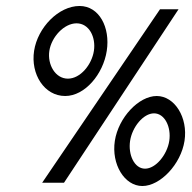

<svg xmlns="http://www.w3.org/2000/svg" viewBox="-20 -611 642 642"><path d="M94 -441C82 -363 128 -290 198 -290C264 -290 325 -363 337 -441C349 -519 312 -591 246 -591C176 -591 106 -519 94 -441ZM145 -441C152 -487 194 -533 236 -533C278 -533 301 -487 294 -441C287 -395 249 -348 207 -348C165 -348 138 -395 145 -441ZM121 0H194L577 -580H515ZM364 -140C352 -62 396 11 456 11C516 11 585 -62 597 -140C609 -218 564 -290 504 -290C444 -290 376 -218 364 -140ZM415 -140C422 -186 459 -232 495 -232C531 -232 553 -186 546 -140C539 -94 501 -47 465 -47C429 -47 408 -94 415 -140Z"/></svg>

Font: Charger Sport
Style: NrwObl
Weight: 400
Designer: Jasper
Foundry: Cannot Into Space Fonts
Version: Version 1.1